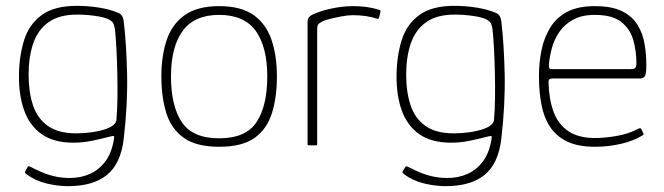

<svg xmlns="http://www.w3.org/2000/svg" viewBox="-20 -498 2275 658"><path d="M45 -242Q46 -308 63 -361.5Q80 -415 123 -446.5Q166 -478 243 -478Q281 -478 319 -472Q357 -466 385 -454Q394 -451 399 -442Q404 -433 405 -415Q413 -349 415.5 -246Q418 -143 404 -22Q394 63 346.5 101.5Q299 140 213 140Q179 140 140.5 131Q102 122 72 100Q66 95 65.5 93.5Q65 92 66 90Q68 86 70.5 82Q73 78 75 74Q76 72 79 72Q82 72 83 73Q102 83 123 92Q144 101 168 106.5Q192 112 219 112Q256 112 287 98.5Q318 85 340 56.5Q362 28 370 -18Q370 -20 370.5 -22Q371 -24 371 -26Q372 -33 366.5 -32Q361 -31 353 -29Q327 -22 295 -15.5Q263 -9 232 -9Q164 -9 122.5 -38.5Q81 -68 62.5 -120.5Q44 -173 45 -242ZM78 -242Q78 -183 93 -137.5Q108 -92 144 -66.5Q180 -41 241 -41Q269 -41 296.5 -45Q324 -49 346 -57Q377 -69 379 -87Q382 -121 382.5 -163Q383 -205 382 -248.5Q381 -292 379 -330.5Q377 -369 374 -397Q373 -405 369.5 -415Q366 -425 352 -432Q338 -439 306.5 -443.5Q275 -448 245 -448Q183 -448 146.5 -422Q110 -396 94 -349.5Q78 -303 78 -242Z M731 5Q653 5 610 -25.5Q567 -56 550 -110.5Q533 -165 533 -236Q533 -307 551.5 -361.5Q570 -416 613.5 -446.5Q657 -477 731 -477Q806 -477 849 -446.5Q892 -416 910.5 -361.5Q929 -307 929 -236Q929 -165 912 -110.5Q895 -56 852.5 -25.5Q810 5 731 5ZM731 -24Q823 -24 859.5 -80Q896 -136 896 -236Q896 -337 856.5 -392Q817 -447 731 -447Q646 -447 606 -392Q566 -337 566 -236Q566 -135 603 -79.5Q640 -24 731 -24Z M1189 -477Q1240 -477 1277 -465Q1279 -464 1282 -463Q1285 -462 1284 -458L1279 -437Q1278 -434 1276 -433.5Q1274 -433 1272 -434Q1254 -440 1233 -443Q1212 -446 1189 -446Q1173 -446 1151.5 -442Q1130 -438 1111.5 -433.5Q1093 -429 1085 -425Q1080 -422 1073.5 -417.5Q1067 -413 1067 -399V-4Q1067 -2 1066 -1Q1065 0 1063 0H1038Q1036 0 1035 -1Q1034 -2 1034 -4V-419Q1034 -433 1038 -438Q1042 -443 1049 -447Q1078 -461 1117 -469Q1156 -477 1189 -477Z M1339 -242Q1340 -308 1357 -361.5Q1374 -415 1417 -446.5Q1460 -478 1537 -478Q1575 -478 1613 -472Q1651 -466 1679 -454Q1688 -451 1693 -442Q1698 -433 1699 -415Q1707 -349 1709.5 -246Q1712 -143 1698 -22Q1688 63 1640.5 101.5Q1593 140 1507 140Q1473 140 1434.5 131Q1396 122 1366 100Q1360 95 1359.5 93.5Q1359 92 1360 90Q1362 86 1364.5 82Q1367 78 1369 74Q1370 72 1373 72Q1376 72 1377 73Q1396 83 1417 92Q1438 101 1462 106.5Q1486 112 1513 112Q1550 112 1581 98.5Q1612 85 1634 56.5Q1656 28 1664 -18Q1664 -20 1664.5 -22Q1665 -24 1665 -26Q1666 -33 1660.5 -32Q1655 -31 1647 -29Q1621 -22 1589 -15.5Q1557 -9 1526 -9Q1458 -9 1416.5 -38.5Q1375 -68 1356.5 -120.5Q1338 -173 1339 -242ZM1372 -242Q1372 -183 1387 -137.5Q1402 -92 1438 -66.5Q1474 -41 1535 -41Q1563 -41 1590.5 -45Q1618 -49 1640 -57Q1671 -69 1673 -87Q1676 -121 1676.5 -163Q1677 -205 1676 -248.5Q1675 -292 1673 -330.5Q1671 -369 1668 -397Q1667 -405 1663.5 -415Q1660 -425 1646 -432Q1632 -439 1600.5 -443.5Q1569 -448 1539 -448Q1477 -448 1440.5 -422Q1404 -396 1388 -349.5Q1372 -303 1372 -242Z M1827 -237Q1827 -284 1836 -327Q1845 -370 1866 -404Q1887 -438 1924 -457.5Q1961 -477 2018 -477Q2077 -477 2112 -459.5Q2147 -442 2165 -412.5Q2183 -383 2189 -347.5Q2195 -312 2195 -276Q2195 -242 2189 -235.5Q2183 -229 2172 -229H1871Q1870 -229 1865 -227.5Q1860 -226 1860 -216Q1861 -160 1876.5 -116.5Q1892 -73 1927 -49Q1962 -25 2019 -25Q2053 -25 2093 -32Q2133 -39 2164 -55Q2169 -58 2172.5 -58.5Q2176 -59 2178 -55L2185 -41Q2186 -39 2185.5 -37.5Q2185 -36 2182 -34Q2151 -15 2108 -5Q2065 5 2019 5Q1960 5 1922.5 -13.5Q1885 -32 1864 -65Q1843 -98 1835 -142Q1827 -186 1827 -237ZM2161 -281Q2161 -322 2150.5 -360Q2140 -398 2109.5 -422.5Q2079 -447 2018 -447Q1974 -447 1944 -430.5Q1914 -414 1896.5 -388Q1879 -362 1871 -332Q1863 -302 1861 -275Q1861 -268 1862.5 -264.5Q1864 -261 1873 -261H2140Q2151 -261 2156 -264.5Q2161 -268 2161 -281Z"/></svg>

Font: Glory Thin Thin
Style: Regular
Weight: 250
Version: Version 1.011